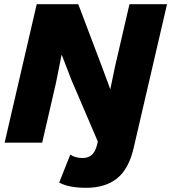

<svg xmlns="http://www.w3.org/2000/svg" viewBox="-20 -680 816 915"><path d="M391 215Q350 215 318 209Q286 203 262 190L315 57Q325 64 340 68.5Q355 73 375 73Q400 73 417.5 58Q435 43 444 5L446 -6L320 -300L275 -417H273L247 -286L181 0H2L155 -660H353L467 -359L505 -256H506L528 -362L597 -660H776L617 25Q594 125 538 170Q482 215 391 215Z"/></svg>

Font: Work Sans ExtraBold
Style: Italic
Weight: 800
Italic angle: -13°
Designer: Wei Huang
Foundry: Wei Huang
Version: Version 2.012; ttfautohint (v1.8.3)